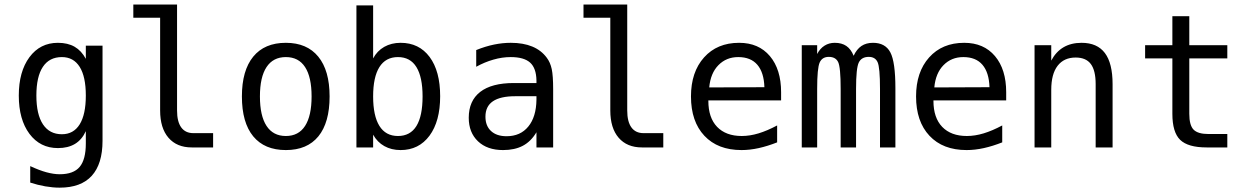

<svg xmlns="http://www.w3.org/2000/svg" viewBox="-20 -655 5540 853"><path d="M361.3 -230.5Q361.3 -314.5 334 -357.9Q306.6 -401.4 254.9 -401.4Q199.2 -401.4 170.4 -357.9Q141.6 -314.5 141.6 -230.5Q141.6 -146.5 170.9 -102.5Q200.2 -58.6 254.9 -58.6Q306.6 -58.6 334 -102.5Q361.3 -146.5 361.3 -230.5ZM435.5 -29.3Q435.5 73.2 387.7 126Q339.8 178.7 245.1 178.7Q214.8 178.7 181.2 172.9Q147.5 167 114.3 156.2V83Q154.3 101.6 186.5 110.4Q218.8 119.1 245.1 119.1Q306.6 119.1 334 86.4Q361.3 53.7 361.3 -17.6V-72.3Q343.8 -34.2 313 -15.6Q282.2 2.9 237.3 2.9Q158.2 2.9 110.8 -60.5Q63.5 -124 63.5 -230.5Q63.5 -336.9 110.8 -400.9Q158.2 -464.8 237.3 -464.8Q281.2 -464.8 311.5 -447.3Q341.8 -429.7 361.3 -393.6V-452.1H435.5Z M766.6 -164.1Q766.6 -114.3 785.2 -88.9Q803.7 -63.5 838.9 -63.5H926.8V0H832Q765.6 0 728.5 -43Q691.4 -85.9 691.4 -164.1V-576.2H572.3V-634.8H766.6Z M1250 -401.4Q1193.4 -401.4 1164.1 -356.9Q1134.8 -312.5 1134.8 -226.6Q1134.8 -140.6 1164.1 -95.7Q1193.4 -50.8 1250 -50.8Q1306.6 -50.8 1335.4 -95.7Q1364.3 -140.6 1364.3 -226.6Q1364.3 -312.5 1335.4 -356.9Q1306.6 -401.4 1250 -401.4ZM1250 -464.8Q1343.8 -464.8 1394 -403.3Q1444.3 -341.8 1444.3 -226.6Q1444.3 -110.4 1394.5 -49.3Q1344.7 11.7 1250 11.7Q1155.3 11.7 1105 -49.3Q1054.7 -110.4 1054.7 -226.6Q1054.7 -341.8 1105 -403.3Q1155.3 -464.8 1250 -464.8Z M1857.4 -226.6Q1857.4 -312.5 1830.1 -356.9Q1802.7 -401.4 1748 -401.4Q1693.4 -401.4 1665.5 -356.9Q1637.7 -312.5 1637.7 -226.6Q1637.7 -140.6 1665.5 -95.7Q1693.4 -50.8 1748 -50.8Q1802.7 -50.8 1830.1 -95.2Q1857.4 -139.6 1857.4 -226.6ZM1637.7 -395.5Q1655.3 -428.7 1687 -446.8Q1718.8 -464.8 1759.8 -464.8Q1841.8 -464.8 1888.7 -401.9Q1935.5 -338.9 1935.5 -227.5Q1935.5 -116.2 1888.2 -52.2Q1840.8 11.7 1759.8 11.7Q1718.8 11.7 1687.5 -5.9Q1656.2 -23.4 1637.7 -56.6V0H1563.5V-630.9H1637.7Z M2268.6 -227.5Q2203.1 -227.5 2169.9 -205.1Q2136.7 -182.6 2136.7 -136.7Q2136.7 -95.7 2161.6 -72.8Q2186.5 -49.8 2230.5 -49.8Q2292 -49.8 2327.1 -92.8Q2362.3 -135.7 2363.3 -211.9V-227.5ZM2437.5 -258.8V0H2363.3V-67.4Q2338.9 -26.4 2302.7 -7.3Q2266.6 11.7 2214.8 11.7Q2144.5 11.7 2103.5 -27.3Q2062.5 -66.4 2062.5 -131.8Q2062.5 -207 2113.3 -246.6Q2164.1 -286.1 2262.7 -286.1H2363.3V-297.9Q2362.3 -352.5 2335 -377Q2307.6 -401.4 2249 -401.4Q2210.9 -401.4 2171.9 -390.1Q2132.8 -378.9 2095.7 -358.4V-432.6Q2136.7 -449.2 2174.8 -457Q2212.9 -464.8 2249 -464.8Q2304.7 -464.8 2344.7 -448.2Q2384.8 -431.6 2409.2 -398.4Q2424.8 -377.9 2431.2 -348.1Q2437.5 -318.4 2437.5 -258.8Z M2766.6 -164.1Q2766.6 -114.3 2785.2 -88.9Q2803.7 -63.5 2838.9 -63.5H2926.8V0H2832Q2765.6 0 2728.5 -43Q2691.4 -85.9 2691.4 -164.1V-576.2H2572.3V-634.8H2766.6Z M3450.2 -245.1V-209H3127V-207Q3127 -131.8 3166 -91.3Q3205.1 -50.8 3275.4 -50.8Q3311.5 -50.8 3350.1 -62.5Q3388.7 -74.2 3432.6 -97.7V-22.5Q3390.6 -5.9 3351.1 2.9Q3311.5 11.7 3274.4 11.7Q3168.9 11.7 3109.4 -51.8Q3049.8 -115.2 3049.8 -226.6Q3049.8 -335 3107.9 -399.9Q3166 -464.8 3263.7 -464.8Q3350.6 -464.8 3400.4 -405.8Q3450.2 -346.7 3450.2 -245.1ZM3376 -267.6Q3374 -333 3344.7 -367.2Q3315.4 -401.4 3259.8 -401.4Q3207 -401.4 3171.9 -365.7Q3136.7 -330.1 3130.9 -266.6Z M3772.5 -407.2Q3786.1 -436.5 3807.1 -450.7Q3828.1 -464.8 3858.4 -464.8Q3913.1 -464.8 3935.5 -422.4Q3958 -379.9 3958 -262.7V0H3889.6V-259.8Q3889.6 -355.5 3878.9 -378.9Q3868.2 -402.3 3839.8 -402.3Q3807.6 -402.3 3795.4 -377.4Q3783.2 -352.5 3783.2 -259.8V0H3714.8V-259.8Q3714.8 -356.4 3703.6 -379.4Q3692.4 -402.3 3662.1 -402.3Q3632.8 -402.3 3621.6 -377.4Q3610.4 -352.5 3610.4 -259.8V0H3542V-454.1H3610.4V-415Q3623 -439.5 3643.1 -452.1Q3663.1 -464.8 3688.5 -464.8Q3719.7 -464.8 3740.2 -450.7Q3760.7 -436.5 3772.5 -407.2Z M4450.2 -245.1V-209H4127V-207Q4127 -131.8 4166 -91.3Q4205.1 -50.8 4275.4 -50.8Q4311.5 -50.8 4350.1 -62.5Q4388.7 -74.2 4432.6 -97.7V-22.5Q4390.6 -5.9 4351.1 2.9Q4311.5 11.7 4274.4 11.7Q4168.9 11.7 4109.4 -51.8Q4049.8 -115.2 4049.8 -226.6Q4049.8 -335 4107.9 -399.9Q4166 -464.8 4263.7 -464.8Q4350.6 -464.8 4400.4 -405.8Q4450.2 -346.7 4450.2 -245.1ZM4376 -267.6Q4374 -333 4344.7 -367.2Q4315.4 -401.4 4259.8 -401.4Q4207 -401.4 4171.9 -365.7Q4136.7 -330.1 4130.9 -266.6Z M4922.9 -281.2V0H4847.7V-281.2Q4847.7 -341.8 4826.2 -370.6Q4804.7 -399.4 4758.8 -399.4Q4707 -399.4 4678.7 -362.8Q4650.4 -326.2 4650.4 -255.9V0H4576.2V-454.1H4650.4V-385.7Q4670.9 -424.8 4704.6 -444.8Q4738.3 -464.8 4785.2 -464.8Q4854.5 -464.8 4888.7 -419.4Q4922.9 -374 4922.9 -281.2Z M5263.7 -583V-454.1H5432.6V-395.5H5263.7V-149.4Q5263.7 -98.6 5282.7 -79.1Q5301.8 -59.6 5348.6 -59.6H5432.6V0H5340.8Q5257.8 0 5223.1 -33.7Q5188.5 -67.4 5188.5 -149.4V-395.5H5067.4V-454.1H5188.5V-583Z"/></svg>

Font: BabelStone Irk Bitig
Style: Regular
Weight: 400
Designer: Andrew West
Foundry: BabelStone
Version: Version 1.03 June 7, 2023